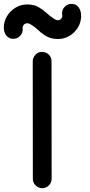

<svg xmlns="http://www.w3.org/2000/svg" viewBox="-54 -966 466 998"><path d="M165.5 12.2Q145.5 12.2 131.1 -2.2Q116.7 -16.6 116.7 -36.6L116.2 -647.5Q116.2 -666 129.9 -681.2Q143.6 -696.3 162.6 -696.3Q185.1 -696.3 199.5 -682.4Q213.9 -668.5 213.9 -647.5L214.4 -36.6Q214.4 -16.6 200 -2.2Q185.5 12.2 165.5 12.2ZM270 -884.8Q270 -887.7 269.3 -890.9Q268.6 -894 268.6 -897Q268.6 -917 283 -931.4Q297.4 -945.8 317.4 -945.8H317.9Q342.3 -945.8 355 -927.7Q367.7 -909.7 367.7 -883.3Q367.7 -850.6 351.1 -823.2Q334.5 -795.9 307.1 -779.5Q279.8 -763.2 247.6 -763.2Q213.4 -763.2 189.9 -776.1Q166.5 -789.1 147.9 -806.6Q129.4 -824.2 109.4 -836.9Q96.7 -845.2 88.4 -845.2Q77.6 -845.2 70.6 -838.1Q63.5 -831.1 63.5 -820.8Q63.5 -818.8 63.7 -816.9Q64 -814.9 64 -813Q64 -793 49.6 -778.6Q35.2 -764.2 15.1 -764.2Q-7.3 -764.2 -20.8 -780.8Q-34.2 -797.4 -34.2 -821.8Q-34.2 -854.5 -17.6 -881.8Q-1 -909.2 26.6 -926Q54.2 -942.9 86.9 -942.9Q121.6 -942.9 145 -929.7Q168.5 -916.5 187.3 -899.2Q206.1 -881.8 226.1 -868.7Q238.3 -860.8 246.1 -860.8Q256.3 -860.8 263.2 -867.7Q270 -874.5 270 -884.8Z"/></svg>

Font: Manjari
Style: Bold
Weight: 700
Designer: Santhosh Thottingal <santhosh.thottingal@gmail.com>
Version: Version 2.000